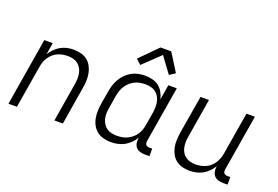

<svg xmlns="http://www.w3.org/2000/svg" viewBox="-102 -1067 2004 1386"><g transform="rotate(20 900.0 -374.5)"><path d="M35 0 121 -520H186L171 -429Q185 -452 204 -471.5Q223 -491 246 -504Q269 -517 294.5 -522.5Q320 -528 345 -528Q374 -528 401.5 -521Q429 -514 450 -497.5Q471 -481 484 -457Q497 -433 502.5 -406Q508 -379 507 -350Q506 -321 501 -292L453 0H388L438 -302Q441 -323 441.5 -343.5Q442 -364 437.5 -383.5Q433 -403 423 -420Q413 -437 397.5 -448.5Q382 -460 362.5 -465Q343 -470 322 -470Q302 -470 282 -466.5Q262 -463 243.5 -454.5Q225 -446 209 -432Q193 -418 181.5 -400.5Q170 -383 163.5 -364Q157 -345 154 -325L100 0Z M824 8Q795 8 767.5 1Q740 -6 718.5 -22Q697 -38 683 -62Q669 -86 663.5 -113.5Q658 -141 659 -170Q660 -199 664 -228L681 -328Q685 -353 693 -378.5Q701 -404 714.5 -427.5Q728 -451 748 -471Q768 -491 791.5 -504Q815 -517 841.5 -522.5Q868 -528 893 -528Q922 -528 950.5 -521Q979 -514 1000 -497.5Q1021 -481 1034.5 -457Q1048 -433 1055 -405L1074 -520H1139L1067 -87Q1066 -80 1067 -72.5Q1068 -65 1072.5 -60Q1077 -55 1084 -52.5Q1091 -50 1098 -50H1121V8H1088Q1068 8 1049.5 3Q1031 -2 1018.5 -15.5Q1006 -29 1002.5 -48Q999 -67 1002 -87L1003 -92Q989 -69 969.5 -49Q950 -29 926 -16Q902 -3 875.5 2.5Q849 8 824 8ZM848 -50Q868 -50 888 -53.5Q908 -57 927 -65.5Q946 -74 962.5 -87.5Q979 -101 991 -118.5Q1003 -136 1010 -155.5Q1017 -175 1020 -195L1037 -295Q1040 -316 1040.5 -338Q1041 -360 1037 -380Q1033 -400 1022.5 -418Q1012 -436 996 -448Q980 -460 959.5 -465Q939 -470 918 -470Q898 -470 877 -466.5Q856 -463 836.5 -453.5Q817 -444 800.5 -429Q784 -414 772.5 -396Q761 -378 754.5 -358.5Q748 -339 744 -318L728 -218Q724 -197 723.5 -176Q723 -155 728 -135.5Q733 -116 743.5 -99Q754 -82 770 -70.5Q786 -59 806.5 -54.5Q827 -50 848 -50ZM833 -588 795 -623 928 -757H1010L1096 -620L1052 -591L963 -712Z M1428 8Q1399 8 1372 1Q1345 -6 1323.5 -22.5Q1302 -39 1289 -63Q1276 -87 1270.5 -114Q1265 -141 1266.5 -170Q1268 -199 1272 -228L1321 -520H1386L1336 -218Q1332 -197 1332 -176.5Q1332 -156 1336 -136.5Q1340 -117 1350 -100Q1360 -83 1376 -71.5Q1392 -60 1411.5 -55Q1431 -50 1452 -50Q1472 -50 1491.5 -53.5Q1511 -57 1530 -65.5Q1549 -74 1565 -88Q1581 -102 1592 -119.5Q1603 -137 1610 -156Q1617 -175 1620 -195L1674 -520H1739L1667 -87Q1666 -80 1667 -72.5Q1668 -65 1672.5 -60Q1677 -55 1684 -52.5Q1691 -50 1698 -50H1721V8H1688Q1668 8 1649.5 3Q1631 -2 1618.5 -15.5Q1606 -29 1602.5 -48Q1599 -67 1602 -87L1603 -91Q1589 -68 1570 -48.5Q1551 -29 1527.5 -16Q1504 -3 1478.5 2.5Q1453 8 1428 8Z"/></g></svg>

Font: Iosevka Light Extended
Style: Italic
Weight: 300
Width: 7
Italic angle: -9°
Monospace: yes
Designer: Belleve Invis
Foundry: Belleve Invis
Version: Version 32.5.0; ttfautohint (v1.8.4)